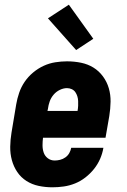

<svg xmlns="http://www.w3.org/2000/svg" viewBox="-20 -789 540 817"><path d="M203 8Q173 8 144.5 2Q116 -4 92.5 -19Q69 -34 53.5 -57Q38 -80 30.5 -107.5Q23 -135 23.5 -165Q24 -195 29 -225L49 -345Q53 -369 61.5 -394Q70 -419 85 -441Q100 -463 121 -480.5Q142 -498 166 -509Q190 -520 215.5 -524Q241 -528 265 -528Q296 -528 325 -522Q354 -516 377.5 -501.5Q401 -487 418 -464Q435 -441 443 -413.5Q451 -386 450.5 -356Q450 -326 445 -295L429 -203H163Q161 -187 161 -170.5Q161 -154 166 -139.5Q171 -125 183.5 -115.5Q196 -106 213 -106Q224 -106 236 -109Q248 -112 258.5 -119.5Q269 -127 275 -138Q281 -149 283 -160H420Q416 -136 406 -113Q396 -90 380 -70Q364 -50 343.5 -34Q323 -18 299.5 -8.5Q276 1 251.5 4.5Q227 8 203 8ZM182 -317H310Q312 -328 312.5 -338.5Q313 -349 312.5 -359.5Q312 -370 309 -379.5Q306 -389 300.5 -397Q295 -405 285.5 -409.5Q276 -414 265 -414Q250 -414 234.5 -406.5Q219 -399 208 -386Q197 -373 191.5 -357.5Q186 -342 184 -326ZM304 -576 184 -711 273 -769 377 -624Z"/></svg>

Font: Iosevka Term Curly Hv Obl
Style: Regular
Weight: 900
Italic angle: -9°
Designer: Belleve Invis
Foundry: Belleve Invis
Version: Version 32.3.0